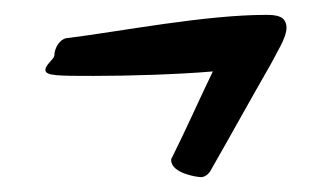

<svg xmlns="http://www.w3.org/2000/svg" viewBox="-20 -399 440 258"><path d="M337 -379C256 -379 143 -357 72 -348C61 -348 53 -335 53 -324C52 -319 41 -312 41 -305C41 -297 58 -297 106 -297C154 -297 219 -299 266 -303C249 -268 230 -225 212 -189C211 -187 210 -186 210 -184C210 -166 245 -161 250 -161C254 -161 258 -163 262 -168C290 -217 317 -266 344 -313C352 -329 365 -348 365 -362C365 -368 362 -374 357 -376C351 -379 343 -379 337 -379Z"/></svg>

Font: Mervale Script
Style: Regular
Weight: 400
Designer: Astigmatic (AOETI)
Foundry: Astigmatic (AOETI)
Version: Version 1.000